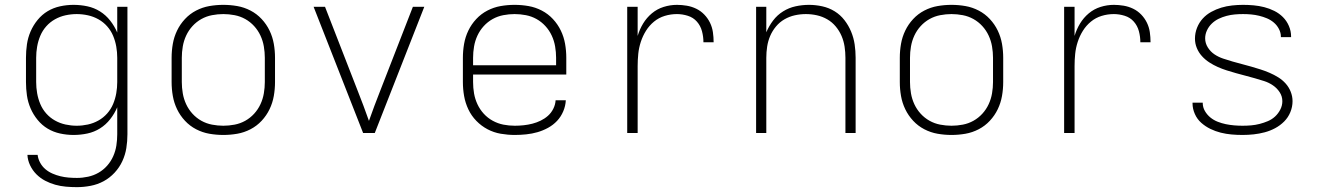

<svg xmlns="http://www.w3.org/2000/svg" viewBox="-20 -548 5440 791"><path d="M297 223Q274 223 251.5 221Q229 219 207.5 213Q186 207 166 196.5Q146 186 130 170Q114 154 104 133Q94 112 93 90H135Q137 107 145.5 122.5Q154 138 167 149Q180 160 196 167Q212 174 228.5 178Q245 182 262 183.5Q279 185 297 185Q320 185 343 180Q366 175 386 163.5Q406 152 421.5 134.5Q437 117 446.5 95.5Q456 74 459.5 51Q463 28 463 5V-106Q452 -80 434 -57Q416 -34 392 -19Q368 -4 340 2Q312 8 283 8Q255 8 227.5 2Q200 -4 176.5 -18Q153 -32 135 -54Q117 -76 106 -101.5Q95 -127 91 -154.5Q87 -182 87 -210V-310Q87 -338 91 -365.5Q95 -393 106 -418.5Q117 -444 135 -466Q153 -488 176.5 -502Q200 -516 227.5 -522Q255 -528 283 -528Q312 -528 340 -522Q368 -516 392 -501Q416 -486 434 -463Q452 -440 463 -414V-520H505V5Q505 34 500.5 62Q496 90 484 116Q472 142 452 163.5Q432 185 407 198.5Q382 212 353.5 217.5Q325 223 297 223ZM296 -30Q319 -30 342 -35Q365 -40 385.5 -51.5Q406 -63 421.5 -80.5Q437 -98 446 -119.5Q455 -141 459 -164Q463 -187 463 -210V-310Q463 -333 459 -356Q455 -379 446 -400.5Q437 -422 421.5 -439.5Q406 -457 385.5 -468.5Q365 -480 342 -485Q319 -490 296 -490Q273 -490 250 -485Q227 -480 206.5 -468.5Q186 -457 170.5 -439.5Q155 -422 146 -400.5Q137 -379 133 -356Q129 -333 129 -310V-210Q129 -187 133 -164Q137 -141 146 -119.5Q155 -98 170.5 -80.5Q186 -63 206.5 -51.5Q227 -40 250 -35Q273 -30 296 -30Z M900 8Q871 8 842.5 3Q814 -2 788 -15.5Q762 -29 742 -50.5Q722 -72 709.5 -98Q697 -124 692 -152.5Q687 -181 687 -210V-310Q687 -339 692 -367.5Q697 -396 709.5 -422Q722 -448 742 -469.5Q762 -491 788 -504.5Q814 -518 842.5 -523Q871 -528 900 -528Q929 -528 957.5 -523Q986 -518 1012 -504.5Q1038 -491 1058 -469.5Q1078 -448 1090.5 -422Q1103 -396 1108 -367.5Q1113 -339 1113 -310V-210Q1113 -181 1108 -152.5Q1103 -124 1090.5 -98Q1078 -72 1058 -50.5Q1038 -29 1012 -15.5Q986 -2 957.5 3Q929 8 900 8ZM900 -30Q923 -30 946.5 -34.5Q970 -39 990.5 -50.5Q1011 -62 1027 -79.5Q1043 -97 1053 -118.5Q1063 -140 1067 -163.5Q1071 -187 1071 -210V-310Q1071 -333 1067 -356.5Q1063 -380 1053 -401.5Q1043 -423 1027 -440.5Q1011 -458 990.5 -469.5Q970 -481 946.5 -485.5Q923 -490 900 -490Q877 -490 853.5 -485.5Q830 -481 809.5 -469.5Q789 -458 773 -440.5Q757 -423 747 -401.5Q737 -380 733 -356.5Q729 -333 729 -310V-210Q729 -187 733 -163.5Q737 -140 747 -118.5Q757 -97 773 -79.5Q789 -62 809.5 -50.5Q830 -39 853.5 -34.5Q877 -30 900 -30Z M1476 0 1272 -520H1319L1454 -173Q1466 -143 1477.5 -112Q1489 -81 1500 -50Q1511 -81 1522.5 -112Q1534 -143 1546 -173L1681 -520H1728L1524 0Z M2101 8Q2072 8 2043 3Q2014 -2 1988.5 -15.5Q1963 -29 1942.5 -50Q1922 -71 1909.5 -97.5Q1897 -124 1892 -152.5Q1887 -181 1887 -210V-310Q1887 -339 1892 -367.5Q1897 -396 1909.5 -422Q1922 -448 1942 -469.5Q1962 -491 1988 -504.5Q2014 -518 2042.5 -523Q2071 -528 2100 -528Q2129 -528 2157.5 -523Q2186 -518 2212 -504.5Q2238 -491 2258 -469.5Q2278 -448 2290.5 -422Q2303 -396 2308 -367.5Q2313 -339 2313 -310V-241H1929V-210Q1929 -186 1933 -163Q1937 -140 1947 -118.5Q1957 -97 1973 -79.5Q1989 -62 2010 -50.5Q2031 -39 2054 -34.5Q2077 -30 2101 -30Q2119 -30 2137.5 -32Q2156 -34 2173.5 -38.5Q2191 -43 2207.5 -51Q2224 -59 2237.5 -71Q2251 -83 2259.5 -100Q2268 -117 2269 -135H2311Q2310 -112 2300.5 -89.5Q2291 -67 2275 -50Q2259 -33 2238 -21.5Q2217 -10 2194.5 -3.5Q2172 3 2148 5.5Q2124 8 2101 8ZM2271 -279V-310Q2271 -333 2267 -356.5Q2263 -380 2253 -401.5Q2243 -423 2227 -440.5Q2211 -458 2190.5 -469.5Q2170 -481 2146.5 -485.5Q2123 -490 2100 -490Q2077 -490 2053.5 -485.5Q2030 -481 2009.5 -469.5Q1989 -458 1973 -440.5Q1957 -423 1947 -401.5Q1937 -380 1933 -356.5Q1929 -333 1929 -310V-279Z M2564 0V-520H2607V-400Q2615 -427 2629.5 -451Q2644 -475 2665.5 -493Q2687 -511 2714 -519.5Q2741 -528 2769 -528Q2789 -528 2809.5 -524.5Q2830 -521 2848.5 -512Q2867 -503 2881.5 -488Q2896 -473 2905 -454.5Q2914 -436 2917 -415.5Q2920 -395 2920 -374H2878Q2878 -397 2872 -419.5Q2866 -442 2851 -459Q2836 -476 2813.5 -483Q2791 -490 2769 -490Q2743 -490 2718.5 -482.5Q2694 -475 2674.5 -459Q2655 -443 2641.5 -421.5Q2628 -400 2620 -375.5Q2612 -351 2609.5 -326Q2607 -301 2607 -276V0Z M3095 0V-520H3137V-415Q3148 -441 3165 -463.5Q3182 -486 3206 -501Q3230 -516 3257.5 -522Q3285 -528 3313 -528Q3340 -528 3367.5 -522Q3395 -516 3418.5 -501.5Q3442 -487 3459 -465Q3476 -443 3486.5 -417.5Q3497 -392 3501 -365Q3505 -338 3505 -310V0H3463V-310Q3463 -333 3459.5 -356Q3456 -379 3447 -400Q3438 -421 3423 -439Q3408 -457 3388 -468.5Q3368 -480 3345.5 -485Q3323 -490 3300 -490Q3277 -490 3254.5 -485Q3232 -480 3212 -468.5Q3192 -457 3177 -439Q3162 -421 3153 -400Q3144 -379 3140.5 -356Q3137 -333 3137 -310V0Z M3900 8Q3871 8 3842.5 3Q3814 -2 3788 -15.5Q3762 -29 3742 -50.5Q3722 -72 3709.5 -98Q3697 -124 3692 -152.5Q3687 -181 3687 -210V-310Q3687 -339 3692 -367.5Q3697 -396 3709.5 -422Q3722 -448 3742 -469.5Q3762 -491 3788 -504.5Q3814 -518 3842.5 -523Q3871 -528 3900 -528Q3929 -528 3957.5 -523Q3986 -518 4012 -504.5Q4038 -491 4058 -469.5Q4078 -448 4090.5 -422Q4103 -396 4108 -367.5Q4113 -339 4113 -310V-210Q4113 -181 4108 -152.5Q4103 -124 4090.5 -98Q4078 -72 4058 -50.5Q4038 -29 4012 -15.5Q3986 -2 3957.5 3Q3929 8 3900 8ZM3900 -30Q3923 -30 3946.5 -34.5Q3970 -39 3990.5 -50.5Q4011 -62 4027 -79.5Q4043 -97 4053 -118.5Q4063 -140 4067 -163.5Q4071 -187 4071 -210V-310Q4071 -333 4067 -356.5Q4063 -380 4053 -401.5Q4043 -423 4027 -440.5Q4011 -458 3990.5 -469.5Q3970 -481 3946.5 -485.5Q3923 -490 3900 -490Q3877 -490 3853.5 -485.5Q3830 -481 3809.5 -469.5Q3789 -458 3773 -440.5Q3757 -423 3747 -401.5Q3737 -380 3733 -356.5Q3729 -333 3729 -310V-210Q3729 -187 3733 -163.5Q3737 -140 3747 -118.5Q3757 -97 3773 -79.5Q3789 -62 3809.5 -50.5Q3830 -39 3853.5 -34.5Q3877 -30 3900 -30Z M4364 0V-520H4407V-400Q4415 -427 4429.5 -451Q4444 -475 4465.5 -493Q4487 -511 4514 -519.5Q4541 -528 4569 -528Q4589 -528 4609.5 -524.5Q4630 -521 4648.5 -512Q4667 -503 4681.5 -488Q4696 -473 4705 -454.5Q4714 -436 4717 -415.5Q4720 -395 4720 -374H4678Q4678 -397 4672 -419.5Q4666 -442 4651 -459Q4636 -476 4613.5 -483Q4591 -490 4569 -490Q4543 -490 4518.5 -482.5Q4494 -475 4474.5 -459Q4455 -443 4441.5 -421.5Q4428 -400 4420 -375.5Q4412 -351 4409.5 -326Q4407 -301 4407 -276V0Z M5099 8Q5076 8 5053.5 6Q5031 4 5009 -1.5Q4987 -7 4966.5 -17Q4946 -27 4929 -42Q4912 -57 4902.5 -78.5Q4893 -100 4893 -122V-125H4935V-124Q4935 -106 4944 -90.5Q4953 -75 4966.5 -64Q4980 -53 4996.5 -46.5Q5013 -40 5030 -36.5Q5047 -33 5064.5 -31.5Q5082 -30 5099 -30Q5117 -30 5134.5 -31.5Q5152 -33 5169.5 -37.5Q5187 -42 5203.5 -49Q5220 -56 5233 -68Q5246 -80 5254.5 -96.5Q5263 -113 5263 -131Q5263 -151 5252 -168Q5241 -185 5224 -196.5Q5207 -208 5188 -214Q5169 -220 5150 -225.5Q5131 -231 5111.5 -236Q5092 -241 5072.5 -246.5Q5053 -252 5034 -258Q5015 -264 4997 -272Q4979 -280 4962 -291Q4945 -302 4931.5 -317Q4918 -332 4910.5 -350.5Q4903 -369 4903 -389Q4903 -412 4911.5 -433.5Q4920 -455 4935 -471.5Q4950 -488 4970 -499Q4990 -510 5011.5 -516.5Q5033 -523 5056 -525.5Q5079 -528 5101 -528Q5123 -528 5145 -526Q5167 -524 5188.5 -518.5Q5210 -513 5230 -503Q5250 -493 5265.5 -477.5Q5281 -462 5290 -441Q5299 -420 5299 -398V-395H5257V-397Q5257 -413 5249 -428.5Q5241 -444 5228 -455Q5215 -466 5199.5 -472.5Q5184 -479 5167.5 -483Q5151 -487 5134.5 -488.5Q5118 -490 5101 -490Q5084 -490 5067 -488.5Q5050 -487 5033 -482.5Q5016 -478 5000.5 -470.5Q4985 -463 4972.5 -451Q4960 -439 4952.5 -423Q4945 -407 4945 -390Q4945 -370 4956 -352.5Q4967 -335 4983.5 -324Q5000 -313 5019.5 -306.5Q5039 -300 5058 -294.5Q5077 -289 5096.5 -284Q5116 -279 5135 -273.5Q5154 -268 5173 -262Q5192 -256 5210.5 -248Q5229 -240 5246 -229.5Q5263 -219 5276.5 -204Q5290 -189 5297.5 -170Q5305 -151 5305 -131Q5305 -108 5296 -86Q5287 -64 5270.5 -47.5Q5254 -31 5233.5 -20Q5213 -9 5190.5 -3Q5168 3 5145 5.5Q5122 8 5099 8Z"/></svg>

Font: Iosevka Extralight Extended
Style: Regular
Weight: 200
Width: 7
Monospace: yes
Designer: Belleve Invis
Foundry: Belleve Invis
Version: Version 32.5.0; ttfautohint (v1.8.4)